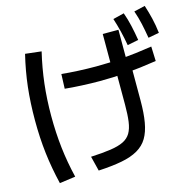

<svg xmlns="http://www.w3.org/2000/svg" viewBox="-122 -976 1126 1115"><g transform="rotate(-15 441.5 -418.5)"><path d="M316.7 -86.7Q387.8 -90 436.1 -97.2Q484.4 -104.4 513.9 -118.9Q543.3 -133.3 558.9 -159.4Q574.4 -185.6 580 -226.7Q585.6 -267.8 585.6 -327.8V-547.8H566.7V-757.8H661.1V-554.4H678.9V-327.8Q678.9 -252.2 669.4 -197.8Q660 -143.3 638.3 -106.7Q616.7 -70 577.2 -47.2Q537.8 -24.4 479.4 -13.3Q421.1 -2.2 338.9 2.2ZM102.2 14.4Q78.9 -82.2 67.8 -176.1Q56.7 -270 56.7 -374.4Q56.7 -480 67.2 -573.3Q77.8 -666.7 101.1 -763.3L197.8 -752.2Q175.6 -658.9 165 -566.7Q154.4 -474.4 154.4 -374.4Q154.4 -274.4 165 -182.2Q175.6 -90 197.8 1.1ZM690 -657.8Q682.2 -703.3 672.2 -743.9Q662.2 -784.4 648.9 -825.6L715.6 -842.2Q730 -802.2 739.4 -760.6Q748.9 -718.9 756.7 -671.1ZM817.8 -667.8Q810 -714.4 801.1 -755Q792.2 -795.6 777.8 -836.7L844.4 -852.2Q857.8 -811.1 867.8 -769.4Q877.8 -727.8 883.3 -680ZM271.1 -507.8 274.4 -595.6Q315.6 -591.1 372.8 -588.3Q430 -585.6 481.1 -585.6Q560 -585.6 640 -592.2Q720 -598.9 820 -614.4L823.3 -526.7Q722.2 -511.1 641.1 -504.4Q560 -497.8 481.1 -497.8Q428.9 -497.8 371.1 -500.6Q313.3 -503.3 271.1 -507.8Z"/></g></svg>

Font: Paperlogy 5 Medium
Style: Regular
Weight: 500
Designer: redesigned by Lee Juim, glyphs from Gmarket Sans & Montserrat
Foundry: PT&
Version: Version 1.001